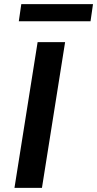

<svg xmlns="http://www.w3.org/2000/svg" viewBox="-20 -909 470 929"><path d="M50 0 162 -705H295L183 0ZM71 -806 83 -889H430L418 -806Z"/></svg>

Font: Nunito Sans 9pt
Style: Bold Italic
Weight: 700
Italic angle: -9°
Version: Version 3.101;gftools[0.9.27]